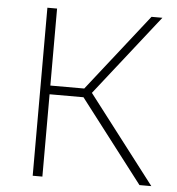

<svg xmlns="http://www.w3.org/2000/svg" viewBox="-51 -742 730 790"><g transform="rotate(5 314.5 -347.0)"><path d="M113 0V-694H153V-376H293L543 -694H588L326 -361L603 0H554L293 -340H153V0Z"/></g></svg>

Font: Cantarell Light
Style: Regular
Weight: 300
Designer: Dave Crossland, Nikolaus Waxweiler, Florian Fecher, Jacques Le Bailly, Eben Sorkin, Alexei Vanyashin, Alexios Zavras, Em
Version: Version 0.303